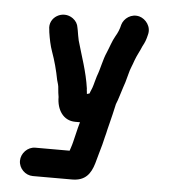

<svg xmlns="http://www.w3.org/2000/svg" viewBox="-49 -523 646 735"><g transform="rotate(5 274.0 -156.0)"><path d="M176 -143C176 -95 201 -54 248 -54H266C264 -47 262 -40 260 -32L253 -3C249 13 245 32 240 46L236 58H104C75 58 50 84 50 113C50 142 75 167 104 167H255C306 167 326 138 338 98C344 74 352 50 359 23L366 -6C369 -16 371 -26 373 -35L379 -59C385 -83 391 -107 397 -135C406 -156 411 -178 419 -201L426 -222C430 -237 430 -238 435 -255C439 -273 448 -291 453 -307C460 -327 472 -347 479 -365C487 -379 492 -392 496 -410C505 -442 482 -470 458 -477C426 -486 398 -464 391 -440C387 -422 381 -408 372 -393C361 -374 354 -350 345 -329C332 -300 327 -266 315 -235C310 -220 307 -204 302 -190L298 -180C296 -175 294 -171 293 -167C290 -166 287 -165 283 -164C283 -171 281 -176 281 -185C272 -249 250 -308 234 -365L230 -385L227 -403L225 -413C223 -428 216 -439 204 -448C164 -477 109 -444 118 -397L119 -387C123 -361 128 -336 136 -314C148 -281 158 -244 165 -207C168 -197 172 -185 172 -175C173 -162 174 -155 176 -143Z"/></g></svg>

Font: Electronic
Style: ExHv
Weight: 900
Version: Version 1.011